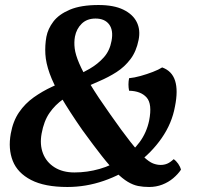

<svg xmlns="http://www.w3.org/2000/svg" viewBox="-20 -737 784 766"><path d="M373 -717Q434 -717 472 -698.5Q510 -680 525.5 -649Q541 -618 533 -578Q524 -532 500.5 -501Q477 -470 445 -449.5Q413 -429 375.5 -413Q338 -397 301.5 -380.5Q265 -364 232.5 -341.5Q200 -319 177.5 -286.5Q155 -254 146 -204Q138 -160 151.5 -125Q165 -90 197.5 -69.5Q230 -49 277 -49Q328 -49 377 -63Q426 -77 467.5 -104.5Q509 -132 537 -170Q565 -208 575 -256Q588 -322 565 -348Q542 -374 495 -375Q490 -400 495 -425Q516 -427 541 -434Q566 -441 589.5 -450Q613 -459 627 -468Q666 -454 678.5 -415Q691 -376 678 -312Q666 -245 625 -186Q584 -127 524.5 -83.5Q465 -40 394 -15.5Q323 9 249 9Q158 9 104 -19Q50 -47 31 -95Q12 -143 23 -204Q32 -254 56 -289Q80 -324 114.5 -348.5Q149 -373 188 -391Q227 -409 265.5 -426Q304 -443 337.5 -462.5Q371 -482 394.5 -508.5Q418 -535 425 -574Q433 -616 415.5 -639.5Q398 -663 361 -663Q327 -663 306 -642.5Q285 -622 279 -591Q275 -569 278 -544Q281 -519 296 -484Q311 -449 340.5 -400Q370 -351 419 -282Q468 -212 500 -171.5Q532 -131 553.5 -111Q575 -91 590.5 -85Q606 -79 621 -79Q635 -79 647 -84Q659 -89 673 -102Q683 -95 691 -83.5Q699 -72 702 -60Q690 -42 671 -26Q652 -10 627.5 -0.5Q603 9 575 9Q551 9 531 5Q511 1 490 -11.5Q469 -24 444 -48.5Q419 -73 386 -115Q353 -157 308 -219Q256 -294 224.5 -348Q193 -402 178 -444Q163 -486 161 -521Q159 -556 165 -590Q171 -622 193 -651Q215 -680 259 -698.5Q303 -717 373 -717Z"/></svg>

Font: Vollkorn SemiBold
Style: Italic
Weight: 600
Italic angle: -11°
Designer: Friedrich Althausen
Foundry: Friedrich Althausen
Version: Version 5.000